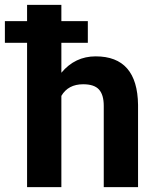

<svg xmlns="http://www.w3.org/2000/svg" viewBox="-46 -770 640 790"><path d="M315.4 -593.8H206.5V-470.7Q262.7 -538.1 347.7 -538.1Q519.5 -538.1 522 -338.4V0H380.9V-334.5Q380.9 -379.9 361.3 -401.6Q341.8 -423.3 296.4 -423.3Q234.4 -423.3 206.5 -375.5V0H65.4V-593.8H-25.9V-683.1H65.4V-750H206.5V-683.1H315.4Z"/></svg>

Font: SteelSelectRoboto
Style: Roboto-Bold
Weight: 700
Designer: Google
Version: Version 2.137; 2017